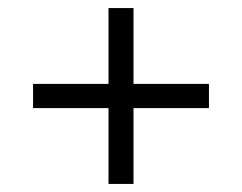

<svg xmlns="http://www.w3.org/2000/svg" viewBox="-20 -522 600 476"><path d="M249 -66V-254H62V-314H249V-502H311V-314H498V-254H311V-66Z"/></svg>

Font: Baskervville
Style: Bold
Weight: 700
Version: Version 1.100